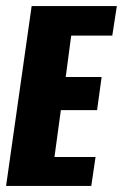

<svg xmlns="http://www.w3.org/2000/svg" viewBox="-22 -611 404 631"><path d="M-2 0 82 -591H362L347 -494H212L194 -358H312L297 -249H178L157 -95H292L278 0Z"/></svg>

Font: Alumni Sans Thin ExtraBold
Style: Italic
Weight: 800
Italic angle: -8°
Version: Version 1.016